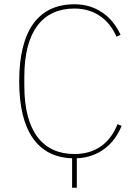

<svg xmlns="http://www.w3.org/2000/svg" viewBox="-20 -730 650 900"><path d="M318 12C159 7 70 -113 70 -349C70 -590 162 -710 329 -710C432 -710 506 -652 545 -567L526 -558C490 -641 421 -690 329 -690C182 -690 94 -586 94 -370V-328C94 -112 182 -8 329 -8C429 -8 496 -60 531 -148L550 -140C515 -52 441 8 340 12V150H318Z"/></svg>

Font: Plexus Sans Thin
Style: Regular
Weight: 250
Version: Version 2.001;PS 002.001;hotconv 1.0.70;makeotf.lib2.5.58329